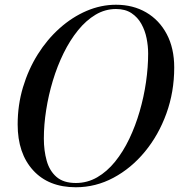

<svg xmlns="http://www.w3.org/2000/svg" viewBox="-20 -780 755 810"><path d="M300 10Q185 10 119.8 -61.5Q54.5 -133 54.5 -255Q54.5 -337 77 -412Q99.5 -487 139.2 -550.5Q179 -614 231.8 -661Q284.5 -708 345.2 -734Q406 -760 469.5 -760Q541 -760 596.5 -727.8Q652 -695.5 683.5 -636Q715 -576.5 715 -495Q715 -392.5 682 -301.2Q649 -210 591.2 -140Q533.5 -70 458.5 -30Q383.5 10 300 10ZM300 -8Q348.5 -8 390 -32Q431.5 -56 465.5 -98Q499.5 -140 525.5 -194.5Q551.5 -249 569.2 -310.2Q587 -371.5 596 -434Q605 -496.5 605 -554.5Q605 -585.5 598.5 -618.2Q592 -651 576.5 -679Q561 -707 534.8 -724.5Q508.5 -742 469.5 -742Q423.5 -742 383.2 -718Q343 -694 309 -652Q275 -610 248.2 -555.5Q221.5 -501 203 -439.8Q184.5 -378.5 174.8 -316Q165 -253.5 165 -195.5Q165 -144.5 177 -101.8Q189 -59 218.5 -33.5Q248 -8 300 -8Z"/></svg>

Font: Bodoni Moda 11pt
Style: Italic
Weight: 400
Italic angle: -13°
Version: Version 2.004